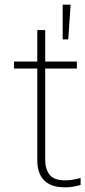

<svg xmlns="http://www.w3.org/2000/svg" viewBox="-20 -794 366 824"><path d="M259 10Q236 10 217 5.5Q198 1 183.5 -8.5Q169 -18 159.5 -32Q150 -46 145 -64.5Q140 -83 140 -106V-665H174V-106Q174 -69 192.5 -44.5Q211 -20 260 -20Q283 -20 304.5 -25Q326 -30 326 -30V0Q326 0 305 5Q284 10 259 10ZM310 -500H40V-530H310ZM273 -625H249V-774H283Z"/></svg>

Font: Be Vietnam Pro Variable Thin
Style: Regular
Weight: 100
Designer: Lam Bao, Tony Le, Vietanh Nguyen
Foundry: Yellow Type Foundry
Version: Version 1.002